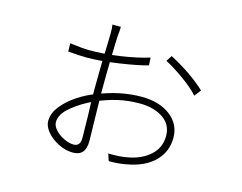

<svg xmlns="http://www.w3.org/2000/svg" viewBox="-92 -758 1185 942"><g transform="rotate(15 500.0 -286.5)"><path d="M412 -592 410 -572Q408 -543 406 -456.5Q404 -370 404 -285Q404 -268 407 -127Q409 -57 409 -35Q409 5 393 23.5Q377 42 345 42Q307 42 270.5 23.5Q234 5 211 -22.5Q188 -50 188 -77Q188 -117 218.5 -154.5Q249 -192 293 -220.5Q337 -249 379 -264Q492 -310 601 -310Q691 -310 747 -267.5Q803 -225 803 -155Q803 -85 754.5 -36Q706 13 616 29Q578 37 526 37L514 1Q571 3 610 -5Q679 -17 722.5 -56Q766 -95 766 -155Q766 -213 719 -244.5Q672 -276 600 -276Q542 -276 490 -264Q438 -252 385 -229Q322 -201 274 -161.5Q226 -122 226 -82Q226 -61 245 -41Q264 -21 290.5 -9Q317 3 338 3Q372 3 372 -40Q372 -71 370 -155Q367 -220 367 -282Q367 -404 372 -526L373 -571Q373 -602 370 -615H413Q412 -607 412 -592ZM874 -415 848 -382Q819 -415 768 -451.5Q717 -488 672 -512L691 -541Q801 -483 874 -415ZM219 -470 255 -466Q283 -464 289 -464Q369 -464 450 -476Q531 -488 593 -507L595 -468Q547 -454 453.5 -440Q360 -426 289 -426Q261 -426 195 -431L194 -473Z"/></g></svg>

Font: Merged Yaku Han JP ExtraLight
Style: Regular
Weight: 250
Designer: Ryoko NISHIZUKA 西塚涼子 (kana, bopomofo & ideographs); Paul D. Hunt (Latin, Greek & Cyrillic); Sandoll Communications 산돌커뮤니
Foundry: Adobe
Version: Version 2.004